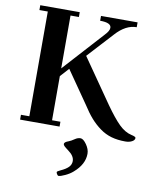

<svg xmlns="http://www.w3.org/2000/svg" viewBox="-103 -774 956 1146"><g transform="rotate(10 375.0 -201.0)"><path d="M316.4 270.5Q316.4 265.6 337.9 255.9Q368.2 242.2 383.8 226.6Q399.4 210.9 399.4 189.5Q399.4 158.2 361.3 130.9Q342.8 117.2 335.9 110.4Q329.1 103.5 329.1 97.7Q329.1 85.9 354.5 77.1Q368.2 72.3 389.6 57.6Q405.3 46.9 421.9 46.9Q438.5 46.9 458.5 75.2Q478.5 103.5 478.5 130.9Q478.5 195.3 416 249Q397.5 265.6 370.1 278.3Q342.8 291 331.1 291Q326.2 291 321.3 283.2Q316.4 275.4 316.4 270.5ZM46.9 0V-29.3H97.7V-664.1H46.9V-693.4H286.1V-664.1H235.4V-343.8L457 -587.9Q482.4 -614.3 482.4 -632.8Q482.4 -664.1 415 -664.1V-693.4H636.7V-664.1Q570.3 -664.1 509.8 -596.7L369.1 -443.4L553.7 -177.7Q605.5 -104.5 641.6 -69.3Q677.7 -34.2 716.8 -25.4Q744.1 -19.5 744.1 -11.7Q744.1 2 727.5 10.7Q710.9 19.5 687.5 19.5Q640.6 19.5 603 8.8Q565.4 -2 533.2 -25.4Q501 -48.8 474.1 -79.1Q447.3 -109.4 418 -155.3L283.2 -349.6L235.4 -296.9V-29.3H286.1V0Z"/></g></svg>

Font: Monomakh Unicode TT
Style: Medium
Weight: 500
Designer: Alexey Kryukov, Aleksandr Andreev
Version: Version 1.1